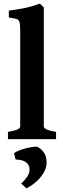

<svg xmlns="http://www.w3.org/2000/svg" viewBox="-20 -777 350 1072"><path d="M24.4 0V-40.5Q66.4 -47.9 79.6 -55.2Q92.8 -62.5 92.8 -70.3V-613.3Q92.8 -642.1 88.4 -654.8Q84 -667.5 70.3 -671.6Q56.6 -675.8 29.3 -678.7V-717.8Q83 -724.6 122.1 -732.9Q161.1 -741.2 202.1 -756.8L224.6 -735.4V-70.3Q224.6 -63 238.8 -55.2Q252.9 -47.4 293 -40.5V0ZM240.2 131.8Q240.2 168.9 209.2 209Q178.2 249 127.4 274.9L98.6 247.6Q119.1 229 132.1 209.5Q145 189.9 145 167.5Q145 145 125.7 129.6Q106.4 114.3 67.4 113.8L58.6 78.6Q72.8 67.4 98.1 58.8Q123.5 50.3 148.7 45.7Q173.8 41 187 42Q210 53.2 225.1 74.5Q240.2 95.7 240.2 131.8Z"/></svg>

Font: Gentium Book Plus
Style: Bold
Weight: 700
Designer: Victor Gaultney, Annie Olsen, Iska Routamaa, Becca Hirsbrunner
Foundry: SIL International
Version: Version 6.101